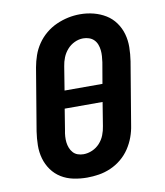

<svg xmlns="http://www.w3.org/2000/svg" viewBox="-84 -816 768 893"><g transform="rotate(-10 300.0 -369.0)"><path d="M256 8Q223 8 191.5 1.5Q160 -5 134 -21Q108 -37 90 -62Q72 -87 63.5 -117Q55 -147 55.5 -179.5Q56 -212 61 -245L110 -538Q115 -566 124.5 -593.5Q134 -621 151 -646Q168 -671 191.5 -690.5Q215 -710 242 -722Q269 -734 297 -740Q325 -746 354 -746Q387 -746 418 -738Q449 -730 475 -714Q501 -698 519 -673Q537 -648 545.5 -618Q554 -588 553.5 -555.5Q553 -523 548 -490L499 -197Q495 -169 485 -141.5Q475 -114 458.5 -89Q442 -64 418.5 -44.5Q395 -25 367.5 -13Q340 -1 311.5 3.5Q283 8 256 8ZM222 -409H401L418 -508Q420 -522 421 -536.5Q422 -551 420.5 -565Q419 -579 414 -592Q409 -605 399.5 -614.5Q390 -624 376.5 -628.5Q363 -633 349 -633Q328 -633 308 -623.5Q288 -614 273.5 -597.5Q259 -581 251 -561Q243 -541 240 -520ZM258 -102Q279 -102 299.5 -111Q320 -120 335 -136.5Q350 -153 358 -173.5Q366 -194 369 -215L387 -326H208L192 -227Q189 -213 188 -198.5Q187 -184 188.5 -170.5Q190 -157 195 -144Q200 -131 209 -121Q218 -111 231 -106.5Q244 -102 258 -102Z"/></g></svg>

Font: Iosevka Etoile XBdObl
Style: Regular
Weight: 800
Italic angle: -9°
Designer: Belleve Invis
Foundry: Belleve Invis
Version: Version 15.5.2; ttfautohint (v1.8.4)